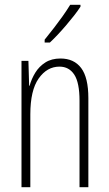

<svg xmlns="http://www.w3.org/2000/svg" viewBox="-20 -784 458 804"><path d="M233 -539Q290 -539 320 -499Q350 -459 350 -373V0H313V-362Q313 -438 291 -471.5Q269 -505 229 -505Q177 -505 142 -455.5Q107 -406 107 -305V0H70V-529H99L102 -425H104Q112 -454 128 -480Q144 -506 170 -522.5Q196 -539 233 -539ZM317 -756Q306 -739 290 -718.5Q274 -698 256 -677Q238 -656 221 -638Q204 -620 189 -606H167V-618Q189 -645 207 -668.5Q225 -692 241.5 -715Q258 -738 274 -764H317Z"/></svg>

Font: Noto Sans Khmer ExtraCondensed ExtraLight
Style: Regular
Weight: 250
Width: 2
Designer: Danh Hong and the Monotype Design Team
Foundry: Monotype Imaging Inc.
Version: Version 2.004